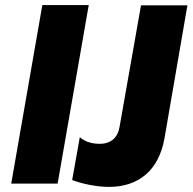

<svg xmlns="http://www.w3.org/2000/svg" viewBox="-20 -720 755 753"><path d="M24 0H206L328 -700H146ZM407 13C521 13 602 -49 625 -177L715 -699H533L449 -223C442 -180 415 -156 371 -156C335 -156 310 -167 293 -182L263 -14C307 3 365 13 407 13Z"/></svg>

Font: Fixel Display 20240404 ExBold
Style: Italic
Weight: 800
Italic angle: -10°
Designer: AlfaBravo + MacPaw
Foundry: Kyrylo Tkachov, Marchela Mozhyna, Serhii Makarenko, Maria Weinstein, Zakhar Kryvoshyya
Version: Version 1.211;Glyphs 3.2 (3225)